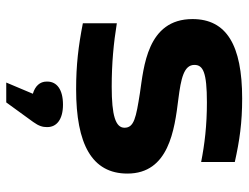

<svg xmlns="http://www.w3.org/2000/svg" viewBox="-108 -440 776 599"><g transform="rotate(90 279.5 -141.0)"><path d="M271 -190C347 -178 379 -172 379 -142C379 -114 341 -102 251 -102C177 -102 115 -108 53 -118V-12C125 2 183 9 259 9C430 9 522 -40 522 -151C522 -280 386 -298 289 -310C226 -318 183 -327 183 -360C183 -387 206 -399 300 -399C372 -399 430 -392 486 -381V-486C419 -501 363 -509 288 -509C121 -509 40 -460 40 -354C40 -212 191 -202 271 -190ZM235 101C235 122 249 137 273 144L238 227H300L361 143C374 125 377 113 377 100V99C377 69 352 50 307 50C260 50 235 69 235 99Z"/></g></svg>

Font: LT Wave Bold
Style: Regular
Weight: 700
Designer: Daniel Lyons
Version: Version 2.5 (Glyphs App)